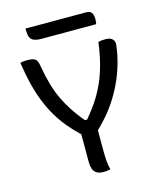

<svg xmlns="http://www.w3.org/2000/svg" viewBox="-129 -976 908 1079"><g transform="rotate(-15 325.0 -437.0)"><path d="M379 4Q371 6 365.5 7Q360 8 354 8.5Q348 9 340 9Q312 9 297.5 -1Q283 -11 277.5 -28Q272 -45 272 -67Q272 -115 272 -164.5Q272 -214 272 -262H368Q368 -236 368 -209.5Q368 -183 368 -156.5Q368 -130 368 -104Q368 -75 370 -48Q372 -21 379 4ZM45 -704Q54 -707 65 -708Q76 -709 87 -709Q109 -709 122 -704.5Q135 -700 141.5 -687.5Q148 -675 151 -652Q161 -594 175 -545.5Q189 -497 210.5 -453Q232 -409 261 -366.5Q290 -324 330 -279L288 -299H351L307 -279Q351 -328 383 -375Q415 -422 437.5 -471.5Q460 -521 475 -578Q490 -635 499 -704Q508 -707 519 -708Q530 -709 542 -709Q568 -709 581 -696.5Q594 -684 592 -663Q585 -605 569.5 -552Q554 -499 531.5 -451Q509 -403 481 -360Q453 -317 420.5 -280.5Q388 -244 354 -212Q335 -212 321.5 -212.5Q308 -213 298.5 -215.5Q289 -218 281 -222.5Q273 -227 266 -234Q233 -265 204 -300Q175 -335 150.5 -375.5Q126 -416 106 -464.5Q86 -513 71 -572Q56 -631 45 -704ZM123 -883H472Q498 -883 507 -870.5Q516 -858 516 -832Q516 -825 515 -817.5Q514 -810 513 -804H197Q167 -804 151 -811Q135 -818 129 -832.5Q123 -847 123 -869Q123 -873 123 -876.5Q123 -880 123 -883Z"/></g></svg>

Font: Recursive Casual
Style: Regular
Weight: 400
Version: Version 1.047